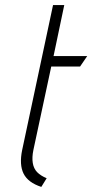

<svg xmlns="http://www.w3.org/2000/svg" viewBox="-20 -720 362 753"><path d="M111 -132 181 -459H294L322 -500H190L232 -700H188L67 -132Q55 -74 72.5 -39Q90 -4 142 13L163 -21Q139 -31 125.5 -45Q112 -59 108.5 -81Q105 -103 111 -132Z"/></svg>

Font: Advent Pro Light
Style: Italic
Weight: 300
Italic angle: -12°
Version: Version 3.000